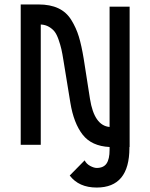

<svg xmlns="http://www.w3.org/2000/svg" viewBox="-20 -650 675 862"><path d="M472 -620H562V10H561V14Q561 192 414 192Q334 192 293 138L360 70Q368 86 385 95Q402 104 414 104Q445 104 458.5 84Q472 64 472 23V10Q391 6 351 -45.5Q311 -97 296 -188L265 -378Q260 -410 255.5 -429.5Q251 -449 243 -472Q235 -495 225.5 -507.5Q216 -520 200 -529.5Q184 -539 163 -540V0H73V-630H153Q205 -630 241.5 -613Q278 -596 300 -560.5Q322 -525 334 -485.5Q346 -446 356 -385L384 -206Q403 -86 472 -80Z"/></svg>

Font: Gulax
Style: Regular
Weight: 400
Designer: Morgan Gilbert
Foundry: VTF
Version: Version 1.001;hotconv 1.0.109;makeotfexe 2.5.65596